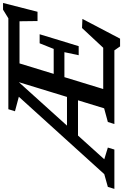

<svg xmlns="http://www.w3.org/2000/svg" viewBox="131 -980 810 1264"><g transform="rotate(-90 536.0 -348.0)"><path d="M119.5 -66.5 196.5 -43 183.5 0H-75.5L-62.5 -43L21.5 -66.5L531 -629L435.5 -654.5L449 -698H773L559.5 0H351.5L365 -43L455 -67.5L627.5 -630.5L627 -629ZM862.5 37.5 836.5 0H492L515.5 -73.5H884L820 -37.5L983.5 -213L1043.5 -210.5L913.5 37.5ZM233 -239.5 256.5 -312H564L540 -239.5ZM804.5 -235 824.5 -329H592L614 -399.5H846L883 -492H942.5L903.5 -363.5L864 -235ZM1029.5 -506 1027.5 -661 1050 -624.5H682L705 -698H1047.5L1104.5 -733H1148.5L1090.5 -506Z"/></g></svg>

Font: Newsreader 9pt Medium
Style: Italic
Weight: 500
Italic angle: -17°
Designer: Hugues Gentile
Foundry: Production Type
Version: Version 1.003